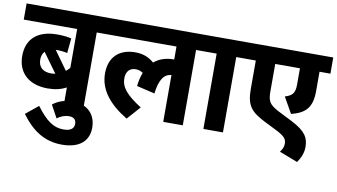

<svg xmlns="http://www.w3.org/2000/svg" viewBox="-85 -819 2253 1285"><g transform="rotate(10 1042.0 -177.0)"><path d="M580 -512V-622H0V-512H363V-248C355 -239 347 -230 337 -223L246 -350C249 -350 252 -350 255 -350C281 -350 305 -347 325 -342L335 -443C306 -450 275 -453 238 -453C112 -453 32 -392 32 -271C32 -155 111 -86 237 -86C287 -86 328 -96 363 -115V0H496V-512ZM155 -268C155 -292 162 -311 175 -324L271 -192C262 -190 252 -189 242 -189C190 -189 155 -214 155 -268Z M396 268C518 268 577 209 577 122C577 34 522 -29 420 -29C362 -29 320 -13 284 15L331 101C355 83 383 72 411 72C443 72 460 87 460 116C460 148 437 166 389 166C322 166 272 132 202 39L117 108C190 208 275 268 396 268Z M566 -512H1038V-424H1036C982 -424 937 -409 902 -379C867 -410 827 -426 774 -426C670 -426 598 -368 598 -252C598 -141 671 -52 793 21L873 -69C771 -134 731 -181 731 -242C731 -287 754 -315 796 -315C816 -315 832 -309 846 -299C835 -272 828 -241 824 -206L947 -177C958 -272 989 -315 1038 -318V0H1171V-512H1254V-622H566Z M1444 -512H1528V-622H1241V-512H1311V0H1444Z M2084 -512V-622H1514V-512H1577V-319C1577 -206 1610 -168 1709 -118L1797 -74C1851 -46 1865 -28 1865 3C1865 22 1858 41 1842 61L1967 109C1993 71 2005 37 2005 0C2005 -63 1980 -104 1886 -153L1783 -205C1718 -240 1709 -262 1709 -330V-512H1877V-402C1877 -347 1863 -324 1810 -309L1871 -201C1971 -225 2010 -273 2010 -380V-512Z"/></g></svg>

Font: Noto Sans Devanagari SemiCondensed
Style: Bold
Weight: 700
Width: 4
Designer: Jelle Bosma - Monotype Design Team
Foundry: Monotype Imaging Inc.
Version: Version 2.004